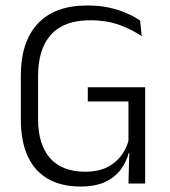

<svg xmlns="http://www.w3.org/2000/svg" viewBox="-20 -670 621 701"><path d="M274 11Q202.5 11 153.8 -17.8Q105 -46.5 80.5 -101.2Q56 -156 56 -234.5V-393.5Q56 -517 117.8 -583.5Q179.5 -650 299 -650Q344 -650 380.2 -641.8Q416.5 -633.5 444.2 -621Q472 -608.5 491.5 -595L497.5 -538Q464 -561 417.2 -578.5Q370.5 -596 308.5 -596Q213.5 -596 166.2 -543.5Q119 -491 119 -392.5V-235Q119 -143 162.5 -93Q206 -43 292 -43Q336.5 -43 368.5 -58.2Q400.5 -73.5 420.5 -99Q440.5 -124.5 449 -155.5V-323L460.5 -299.5H300.5V-351.5H510V-111L450 -112Q442 -80 421.5 -51.8Q401 -23.5 365 -6.2Q329 11 274 11ZM452.5 -132H510V0H449Z"/></svg>

Font: Anek Bangla Medium Light
Style: Regular
Weight: 300
Version: Version 1.003